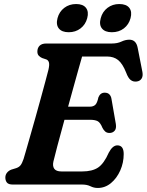

<svg xmlns="http://www.w3.org/2000/svg" viewBox="-20 -916 728 953"><path d="M388 0H44Q22 0 14.2 -10Q6.5 -20 6.5 -34.5Q6.5 -48.5 14.8 -58.8Q23 -69 36 -74L60.5 -81.5Q74 -86 81.8 -95.5Q89.5 -105 97 -127Q100 -137 108.8 -167.2Q117.5 -197.5 129.8 -240.5Q142 -283.5 155.8 -332Q169.5 -380.5 182.2 -427.2Q195 -474 205.2 -511.8Q215.5 -549.5 220.5 -570Q226 -594 223 -605.5Q220 -617 210 -621L189 -628Q180 -632 172.8 -639.2Q165.5 -646.5 165.5 -660Q165.5 -678 176.5 -689Q187.5 -700 209.5 -700H534.5Q562.5 -700 582.5 -709.5Q602.5 -719 622 -719Q656 -719 663.5 -678L687 -558Q690.5 -537.5 682.5 -525.5Q674.5 -513.5 659 -511.5Q641.5 -509 628.8 -518.8Q616 -528.5 606 -556Q588.5 -600 566.5 -617.8Q544.5 -635.5 511.5 -635.5H387.5Q380.5 -611.5 369.5 -572.2Q358.5 -533 345.2 -485Q332 -437 318 -386.5H425.5Q443 -386.5 452.8 -395.5Q462.5 -404.5 468.5 -433Q478 -456 499.5 -456Q515 -456 523.2 -447.2Q531.5 -438.5 533.5 -424L555 -300.5Q558.5 -277.5 548.8 -266.8Q539 -256 523.5 -256Q510.5 -256 502.2 -263.2Q494 -270.5 488.5 -281.5Q478 -307.5 464.8 -314.5Q451.5 -321.5 426.5 -321.5H300Q280 -248.5 264.5 -190.5Q249 -132.5 245 -114Q240 -91.5 249.5 -78.2Q259 -65 285 -65H387.5Q438 -65 467 -84.5Q496 -104 520 -158.5Q539 -194.5 562.5 -194.5Q594 -194.5 594 -151.5Q594 -108.5 577 -70Q560 -31.5 530.8 -7.2Q501.5 17 465 17Q446 17 429 8.5Q412 0 388 0ZM321 -756Q287 -756 272 -774.8Q257 -793.5 265.5 -826Q274 -858 299 -877Q324 -896 358 -896Q392 -896 406.8 -877Q421.5 -858 413 -826Q404.5 -794 379.8 -775Q355 -756 321 -756ZM535 -756Q501 -756 486 -774.8Q471 -793.5 480 -826Q488.5 -858 513.5 -877Q538.5 -896 572 -896Q607 -896 621.8 -877Q636.5 -858 628 -826Q619.5 -794 594.8 -775Q570 -756 535 -756Z"/></svg>

Font: Fraunces 9pt S100 SemiBold
Style: Italic
Weight: 600
Italic angle: -16°
Version: Version 1.000; ttfautohint (v1.8.3)